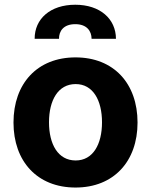

<svg xmlns="http://www.w3.org/2000/svg" viewBox="-20 -801 654 831"><path d="M306.8 10.7C472.3 10.7 575.3 -102.6 575.3 -270.6C575.3 -439.6 472.3 -552.6 306.8 -552.6C141.3 -552.6 38.4 -439.6 38.4 -270.6C38.4 -102.6 141.3 10.7 306.8 10.7ZM307.5 -106.5C231.2 -106.5 192.1 -176.5 192.1 -271.7C192.1 -366.8 231.2 -437.1 307.5 -437.1C382.5 -437.1 421.5 -366.8 421.5 -271.7C421.5 -176.5 382.5 -106.5 307.5 -106.5ZM130 -633.2H235.4C235.1 -665.8 254.3 -696.4 305.8 -696.4C356.2 -696.4 376.1 -666.2 376.4 -633.2H481.9C481.5 -719.1 413.4 -780.5 305.8 -780.5C197.4 -780.5 129.6 -719.1 130 -633.2Z"/></svg>

Font: Karasuma Gothic
Style: Bold
Weight: 700
Designer: Rasmus Andersson / Ryoko Nishizuka
Foundry: Genbu
Version: Version 1.00